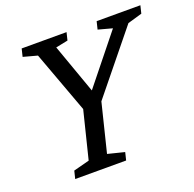

<svg xmlns="http://www.w3.org/2000/svg" viewBox="-124 -827 962 953"><g transform="rotate(-20 357.0 -350.0)"><path d="M77 -659 87 -700H324L314 -659L250 -646L343 -385L547 -639L473 -659L483 -700H714L704 -659L628 -637L369 -318L306 -63L394 -41L384 0H115L125 -41L209 -63L271 -313L151 -639Z"/></g></svg>

Font: Volkhov
Style: Italic
Weight: 400
Italic angle: -12°
Designer: Cyreal (www.cyreal.org)
Foundry: Cyreal (www.cyreal.org)
Version: Version 1.010